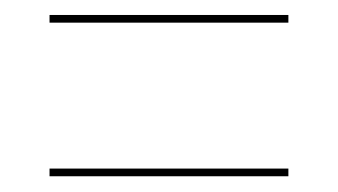

<svg xmlns="http://www.w3.org/2000/svg" viewBox="-20 -406 440 250"><path d="M44.5 -376.5V-386.5H355.5V-376.5ZM44.5 -176.5V-186.5H355.5V-176.5Z"/></svg>

Font: Imbue 100pt
Style: Regular
Weight: 400
Designer: Tyler Finck
Foundry: Etcetera Type Company
Version: Version 1.102; ttfautohint (v1.8.3)